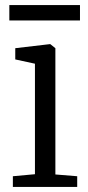

<svg xmlns="http://www.w3.org/2000/svg" viewBox="-20 -741 350 761"><path d="M31 0V-42.5L118.5 -50.5V-488.5L40.5 -505.5V-550L177 -566H179.5L199.5 -550V-49.5L286 -42.5V0ZM297 -721V-660H17V-721Z"/></svg>

Font: Merriweather 20pt Light
Style: Regular
Weight: 300
Version: Version 2.100